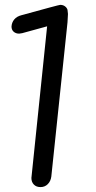

<svg xmlns="http://www.w3.org/2000/svg" viewBox="-20 -762 392 782"><path d="M107.9 -37.1 171.9 -654.8 70.8 -627Q61 -625 58.1 -625Q44.4 -625 35.6 -632.8Q26.9 -640.6 26.9 -653.8Q27.8 -670.4 38.1 -682.9Q48.3 -695.3 67.9 -700.2Q220.2 -742.2 225.1 -742.2Q236.8 -742.2 244.6 -736.3Q252.4 -730.5 254.9 -722.2L256.8 -705.1Q256.8 -699.2 254.9 -670.9L189 -43Q186.5 -23.9 174.6 -12Q162.6 0 145 0Q127.9 0 117.9 -10.3Q107.9 -20.5 107.9 -37.1Z"/></svg>

Font: BPreplay
Style: Italic
Weight: 400
Italic angle: -6°
Designer: Magenta/George Triantafyllakos
Foundry: Magenta/George Triantafyllakos
Version: Version 1.00